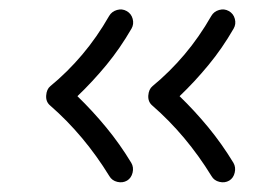

<svg xmlns="http://www.w3.org/2000/svg" viewBox="-20 -508 579 402"><path d="M460 -129.9Q450.7 -124.5 439.5 -127.2Q428.2 -129.9 422.9 -139.2Q370.1 -225.1 298.8 -287.1Q289.6 -294.9 290.5 -308.1Q291.5 -321.3 299.3 -327.6Q335.4 -357.4 366.2 -393.8Q397 -430.2 422.4 -474.6Q427.7 -483.9 438.7 -487.1Q449.7 -490.2 459 -484.9Q468.8 -479.5 471.7 -468.5Q474.6 -457.5 469.2 -448.2Q445.3 -406.7 416.7 -372.1Q388.2 -337.4 356 -306.6Q387.7 -275.9 416.3 -241.2Q444.8 -206.5 468.8 -167Q474.1 -157.7 471.4 -146.5Q468.8 -135.3 460 -129.9ZM246.1 -129.9Q236.8 -124.5 225.6 -127.2Q214.4 -129.9 209 -139.2Q156.2 -225.1 85 -287.1Q75.7 -294.9 76.7 -308.1Q77.6 -321.3 85.4 -327.6Q121.6 -357.4 152.3 -393.8Q183.1 -430.2 208.5 -474.6Q213.9 -483.9 224.9 -487.1Q235.8 -490.2 245.1 -484.9Q254.9 -479.5 257.8 -468.5Q260.7 -457.5 255.4 -448.2Q231.4 -406.7 202.9 -372.1Q174.3 -337.4 142.1 -306.6Q173.8 -275.9 202.4 -241.2Q231 -206.5 254.9 -167Q260.3 -157.7 257.6 -146.5Q254.9 -135.3 246.1 -129.9Z"/></svg>

Font: Mikhak-FD Regular
Style: FD-Regular
Weight: 400
Designer: Amin Abedi
Version: Version 3.2